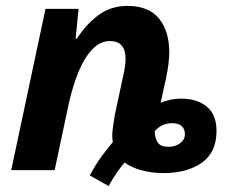

<svg xmlns="http://www.w3.org/2000/svg" viewBox="-20 -576 767 650"><path d="M348 54 284 18Q304 -20 325 -48Q346 -76 362 -95Q358 -112 362 -142.5Q366 -173 370 -193L397 -319Q405 -354 405 -377Q405 -437 352 -437Q319 -437 292 -408.5Q265 -380 245.5 -332Q226 -284 213 -226L165 0H18L134 -546H246L236 -445H240Q272 -494 313.5 -525Q355 -556 412 -556Q483 -556 518 -513.5Q553 -471 553 -399Q553 -363 542 -311L524 -228Q538 -234 556 -238Q574 -242 594 -242Q647 -242 680 -215Q713 -188 713 -133Q713 -60 663 -25Q613 10 533 10Q493 10 457.5 0Q422 -10 402 -26Q390 -12 375.5 8.5Q361 29 348 54ZM550 -79Q573 -79 589.5 -91Q606 -103 606 -122Q606 -140 594.5 -149.5Q583 -159 564 -159Q527 -159 504 -132Q504 -108 514 -93.5Q524 -79 550 -79Z"/></svg>

Font: Noto IKEA Latin
Style: Bold Italic
Weight: 700
Italic angle: -12°
Designer: Monotype Design Team
Foundry: Monotype Imaging Inc.
Version: Version 1.0